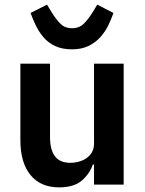

<svg xmlns="http://www.w3.org/2000/svg" viewBox="-20 -797 628 829"><path d="M386 0V-87H381Q368 -48 334 -18Q300 12 235 12Q155 12 111.5 -41.5Q68 -95 68 -192V-522H196V-205Q196 -151 217 -122.5Q238 -94 284 -94Q309 -94 332.5 -103Q356 -112 371 -130.5Q386 -149 386 -177V-522H514V0ZM291 -584Q248 -584 217.5 -598.5Q187 -613 167 -637Q147 -661 134 -688.5Q121 -716 112 -741L183 -777L203 -744Q223 -712 242 -693.5Q261 -675 291 -675Q321 -675 340.5 -693.5Q360 -712 380 -744L400 -777L470 -741Q461 -716 448 -688.5Q435 -661 413.5 -637Q392 -613 362 -598.5Q332 -584 291 -584Z"/></svg>

Font: IBM Plex Sans SemiBold
Style: Regular
Weight: 600
Designer: Mike Abbink, Paul van der Laan, Pieter van Rosmalen
Foundry: Bold Monday
Version: Version 3.201